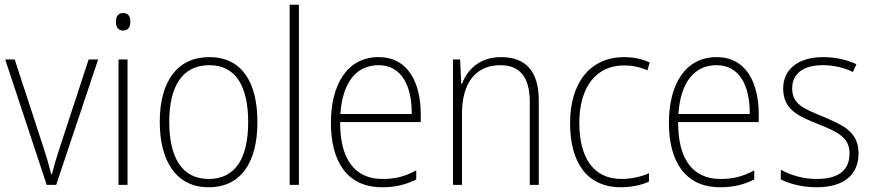

<svg xmlns="http://www.w3.org/2000/svg" viewBox="-20 -780 3684 810"><path d="M177 0H217L394 -529H354L232 -157C218 -115 208 -80 199 -45H196C187 -82 177 -117 163 -159L42 -529H2Z M499 -725C477 -725 469 -709 469 -688C469 -667 478 -651 499 -651C521 -651 530 -666 530 -688C530 -709 523 -725 499 -725ZM518 -529H480V0H518Z M1066 -265C1066 -428 1004 -539 863 -539C729 -539 654 -438 654 -266C654 -97 726 10 860 10C998 10 1066 -97 1066 -265ZM694 -266C694 -417 750 -505 863 -505C981 -505 1027 -406 1027 -265C1027 -115 975 -25 860 -25C747 -25 694 -117 694 -266Z M1241 0V-760H1202V0Z M1577 -539C1443 -539 1376 -421 1376 -262C1376 -99 1444 10 1592 10C1649 10 1692 -1 1736 -23V-61C1684 -34 1647 -25 1593 -25C1476 -25 1414 -110 1415 -265H1755V-297C1755 -431 1702 -539 1577 -539ZM1577 -505C1674 -505 1718 -418 1717 -299H1416C1425 -435 1485 -505 1577 -505Z M2094 -539C2002 -539 1951 -485 1929 -426H1926L1921 -529H1891V0H1929V-300C1929 -438 1993 -505 2091 -505C2170 -505 2215 -458 2215 -351V0H2253V-356C2253 -482 2196 -539 2094 -539Z M2600 10C2646 10 2688 0 2718 -14V-49C2683 -34 2643 -25 2602 -25C2477 -25 2424 -124 2424 -261C2424 -413 2495 -504 2613 -504C2645 -504 2679 -498 2711 -483L2721 -516C2690 -531 2655 -539 2613 -539C2472 -539 2385 -434 2385 -260C2385 -96 2455 10 2600 10Z M3003 -539C2869 -539 2802 -421 2802 -262C2802 -99 2870 10 3018 10C3075 10 3118 -1 3162 -23V-61C3110 -34 3073 -25 3019 -25C2902 -25 2840 -110 2841 -265H3181V-297C3181 -431 3128 -539 3003 -539ZM3003 -505C3100 -505 3144 -418 3143 -299H2842C2851 -435 2911 -505 3003 -505Z M3602 -133C3602 -227 3531 -254 3450 -289C3372 -321 3322 -340 3322 -407C3322 -471 3371 -505 3451 -505C3497 -505 3545 -494 3578 -476L3593 -509C3555 -527 3507 -539 3452 -539C3347 -539 3284 -487 3284 -407C3284 -317 3348 -290 3433 -256C3512 -224 3564 -201 3564 -133C3564 -65 3522 -25 3425 -25C3370 -25 3317 -40 3274 -64V-23C3308 -6 3361 10 3425 10C3542 10 3602 -44 3602 -133Z"/></svg>

Font: Noto Sans Gurmukhi UI SemiCondensed ExtraLight
Style: Regular
Weight: 200
Width: 4
Designer: Jelle Bosma - Monotype Design Team
Foundry: Monotype Imaging Inc.
Version: Version 2.004